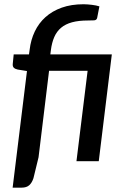

<svg xmlns="http://www.w3.org/2000/svg" viewBox="-20 -759 588 904"><path d="M217 -503H506.5L445 0H340L392.5 -425.5H211L161.5 -18.5L137.5 80Q130.5 101.5 117.8 113Q105 124.5 82 124.5H39.5L107 -424.5L63.5 -431.5Q51.5 -434 45.2 -440Q39 -446 40 -457.5L44.5 -503H116.5L119.5 -524.5Q125 -571.5 143.8 -610.8Q162.5 -650 194.2 -678.5Q226 -707 270.8 -723Q315.5 -739 373.5 -739Q382.5 -739 392.8 -738.2Q403 -737.5 413 -736.2Q423 -735 432 -733.2Q441 -731.5 448 -729L437.5 -675Q435 -664 423.2 -663.2Q411.5 -662.5 393.5 -662.5Q350 -662.5 319 -654Q288 -645.5 267.5 -628.2Q247 -611 235.5 -584.5Q224 -558 219.5 -522.5Z"/></svg>

Font: Lato SemiBold
Style: Italic
Weight: 600
Italic angle: -7°
Designer: Lukasz Dziedzic with Adam Twardoch and Botio Nikoltchev
Foundry: tyPoland Lukasz Dziedzic
Version: Version 2.015; 2015-08-06; http://www.latofonts.com/